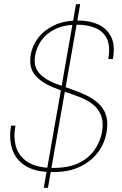

<svg xmlns="http://www.w3.org/2000/svg" viewBox="-20 -810 584 917"><path d="M189 87 343 -790H363L209 87ZM232 12Q149 12 101.5 -18Q54 -48 38 -98.5Q22 -149 33 -210H54Q43 -155 56.5 -109Q70 -63 113.5 -35.5Q157 -8 235 -8Q306 -8 354 -30.5Q402 -53 430 -92Q458 -131 467 -178Q475 -225 463.5 -256.5Q452 -288 426.5 -309Q401 -330 367.5 -343.5Q334 -357 298.5 -369Q263 -381 231 -394Q176 -417 146.5 -452.5Q117 -488 127 -550Q135 -594 163.5 -630.5Q192 -667 239.5 -689.5Q287 -712 352 -712Q408 -712 449.5 -693Q491 -674 511 -633.5Q531 -593 519 -528H497Q508 -589 490.5 -625Q473 -661 435.5 -676.5Q398 -692 348 -692Q287 -692 244.5 -671.5Q202 -651 178.5 -618Q155 -585 148 -546Q141 -507 154 -481Q167 -455 193.5 -437.5Q220 -420 254 -407.5Q288 -395 324.5 -382.5Q361 -370 394 -354Q418 -342 438 -326.5Q458 -311 472 -290Q486 -269 490.5 -242Q495 -215 489 -179Q480 -125 447.5 -82Q415 -39 361.5 -13.5Q308 12 232 12Z"/></svg>

Font: DM Sans 11pt Thin
Style: Italic
Weight: 250
Italic angle: -10°
Version: Version 4.004;gftools[0.9.30]